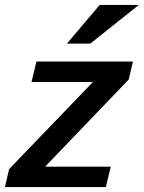

<svg xmlns="http://www.w3.org/2000/svg" viewBox="-28 -760 584 780"><path d="M-8 0 9 -73 390 -469 422 -427H100L120 -510H512L495 -437L117 -43L85 -83H422L402 0ZM339 -583H244L377 -740H536Z"/></svg>

Font: Instrument Sans Medium
Style: Italic
Weight: 500
Italic angle: -13°
Designer: Rodrigo Fuenzalida
Foundry: fragTYPE
Version: Version 1.000;gftools[0.9.28]